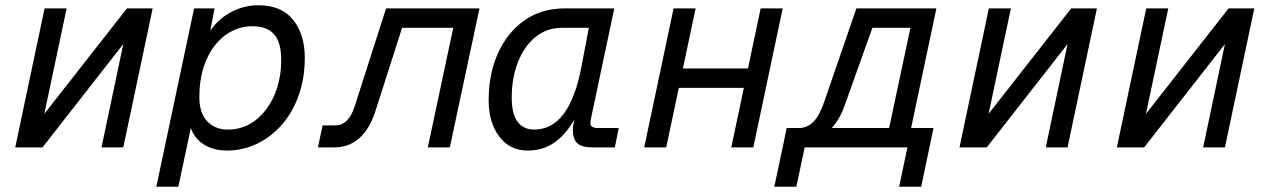

<svg xmlns="http://www.w3.org/2000/svg" viewBox="-20 -562 4840 732"><path d="M38 0 150 -530H234L149 -128L464 -530H562L450 0H367L450 -394L142 0Z M576 150 720 -530H798L775 -410L764 -416Q797 -478 850.5 -510Q904 -542 965 -542Q1053 -542 1097.5 -486.5Q1142 -431 1142 -342Q1142 -264 1119 -199Q1096 -134 1055 -87Q1014 -40 960 -14Q906 12 844 12Q804 12 773 -2.5Q742 -17 723.5 -42.5Q705 -68 702 -102L716 -114L660 150ZM848 -68Q895 -68 932 -89Q969 -110 996 -146.5Q1023 -183 1037.5 -230.5Q1052 -278 1052 -330Q1053 -398 1026 -430Q999 -462 942 -462Q901 -462 864.5 -443.5Q828 -425 800 -390Q772 -355 756 -305Q740 -255 740 -192Q740 -131 770 -99.5Q800 -68 848 -68Z M1192 0 1210 -84H1259Q1284 -84 1302.5 -102.5Q1321 -121 1332 -156L1452 -530H1808L1695 0H1611L1708 -456H1513L1414 -147Q1392 -74 1352 -37Q1312 0 1253 0Z M1992 12Q1923 12 1883 -42Q1843 -96 1843 -180Q1843 -280 1878.5 -359Q1914 -438 1979 -484Q2044 -530 2134 -530H2322L2242 -152Q2238 -133 2234.5 -117Q2231 -101 2231 -92Q2231 -83 2238 -78.5Q2245 -74 2258 -74H2339L2324 0H2238Q2199 0 2181.5 -15.5Q2164 -31 2164 -68Q2164 -79 2167 -93Q2170 -107 2175 -123Q2180 -139 2186 -157H2196Q2171 -101 2140.5 -63Q2110 -25 2073.5 -6.5Q2037 12 1992 12ZM2016 -68Q2085 -68 2129.5 -128.5Q2174 -189 2196 -304L2225 -456H2123Q2064 -456 2021 -420.5Q1978 -385 1954.5 -325Q1931 -265 1931 -190Q1931 -127 1953.5 -97.5Q1976 -68 2016 -68Z M2436 0 2548 -530H2632L2520 0ZM2521 -227 2537 -301H2886L2870 -227ZM2768 0 2880 -530H2964L2852 0Z M2969 -23 2979 -74H3026Q3058 -74 3081 -97.5Q3104 -121 3121 -170L3245 -530H3550L3438 0H3354L3451 -456H3306L3201 -162Q3176 -90 3131.5 -56.5Q3087 -23 3016 -23ZM2932 150 2978 -67H3062L3016 150ZM2964 0 2979 -74H3506L3491 0ZM3408 150 3455 -74H3539L3492 150Z M3638 0 3750 -530H3834L3749 -128L4064 -530H4162L4050 0H3967L4050 -394L3742 0Z M4238 0 4350 -530H4434L4349 -128L4664 -530H4762L4650 0H4567L4650 -394L4342 0Z"/></svg>

Font: Geist Mono
Style: Italic
Weight: 400
Italic angle: -12°
Monospace: yes
Designer: Basement.studio, Andrés Briganti, Mateo Zaragoza
Foundry: Basement.studio, Vercel, Andrés Briganti, Guido Ferreyra, Mateo Zaragoza
Version: Version 1.500